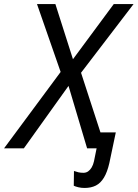

<svg xmlns="http://www.w3.org/2000/svg" viewBox="-70 -734 681 950"><path d="M348 196Q332 196 317.5 192.5Q303 189 295 185L296 112Q307 116 318 118.5Q329 121 343 121Q356 121 366 114Q376 107 383.5 94.5Q391 82 395 64L408 0H361L269 -309L48 0H-50L230 -378L113 -714H204L291 -441L493 -714H591L331 -374L427 -79H503L471 73Q461 117 444.5 144.5Q428 172 404.5 184Q381 196 348 196Z"/></svg>

Font: Noto Sans Display
Style: Italic
Weight: 400
Italic angle: -12°
Designer: Monotype Design Team
Foundry: Monotype Imaging Inc.
Version: Version 2.003